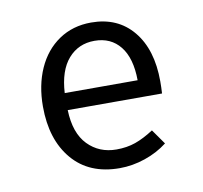

<svg xmlns="http://www.w3.org/2000/svg" viewBox="-54 -439 534 504"><g transform="rotate(-10 213.0 -187.0)"><path d="M227.1 -42Q254.9 -42 277.8 -50Q300.8 -58.1 327.1 -75.2L355 -35.6Q328.6 -15.1 294.9 -3.7Q261.2 7.8 227.1 7.8Q146 7.8 101.1 -45.2Q56.2 -98.1 56.2 -186.5Q56.2 -242.7 75.9 -287.1Q95.7 -331.5 132.8 -356.7Q169.9 -381.8 218.8 -381.8Q289.6 -381.8 330.3 -332.5Q371.1 -283.2 371.1 -198.2Q371.1 -182.1 370.1 -166H118.7Q120.6 -104.5 150.9 -73.2Q181.2 -42 227.1 -42ZM118.7 -211.4H313Q312.5 -270.5 287.6 -301.8Q262.7 -333 219.2 -333Q176.3 -333 149.2 -302Q122.1 -271 118.7 -211.4Z"/></g></svg>

Font: Amiri Typewriter
Style: Regular
Weight: 400
Monospace: yes
Designer: Khaled Hosny
Version: Version 1.1